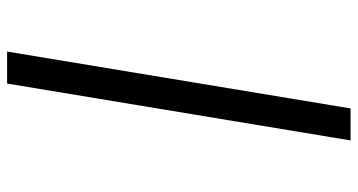

<svg xmlns="http://www.w3.org/2000/svg" viewBox="-253 -610 1006 540"><g transform="rotate(90 250.0 -340.0)"><path d="M125 143 285 -823H375L215 143Z"/></g></svg>

Font: Iosevka Term Curly Md Obl
Style: Regular
Weight: 500
Italic angle: -9°
Designer: Belleve Invis
Foundry: Belleve Invis
Version: Version 32.3.0